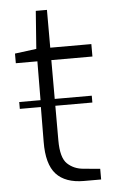

<svg xmlns="http://www.w3.org/2000/svg" viewBox="-51 -718 462 754"><g transform="rotate(-5 180.5 -341.0)"><path d="M163 -484V-331H309V-304H163V-167Q163 -99 188.5 -75Q214 -51 252 -48L317 -42V0H250Q176 0 140 -39.5Q104 -79 105 -167L106 -304H23V-331H107L108 -484H23V-522L108 -533L119 -682H163V-533H325V-484Z"/></g></svg>

Font: Exo Light
Style: Regular
Weight: 300
Designer: Natanael Gama
Foundry: Natanael Gama
Version: Version 1.500; ttfautohint (v1.6)